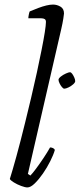

<svg xmlns="http://www.w3.org/2000/svg" viewBox="-20 -820 349 840"><path d="M100 0Q90 0 72.5 -6.5Q55 -13 40.5 -22Q26 -31 23 -37Q28 -54 35.5 -78.5Q43 -103 51.5 -135Q60 -167 70 -204.5Q80 -242 90 -284Q103 -337 116.5 -393.5Q130 -450 141.5 -503.5Q153 -557 162 -602Q171 -647 176 -679Q181 -711 181 -724Q181 -733 175.5 -736.5Q170 -740 160 -740H104Q104 -746 106 -756Q108 -766 110 -770Q129 -778 147.5 -785Q166 -792 182.5 -796Q199 -800 212 -800Q229 -800 244.5 -791Q260 -782 260 -761Q260 -758 257 -738.5Q254 -719 248 -693L102 -59L113 -52Q122 -61 138 -82.5Q154 -104 171 -129.5Q188 -155 199 -175Q206 -175 212 -172Q218 -169 220 -164Q214 -143 200 -115Q186 -87 168 -61Q150 -35 132 -17.5Q114 0 100 0ZM261 -432Q257 -432 251 -439Q245 -446 240.5 -455.5Q236 -465 236 -471Q236 -477 246 -485Q256 -493 268.5 -498.5Q281 -504 286 -504Q291 -504 296 -497Q301 -490 305 -481Q309 -472 309 -465Q309 -459 300 -451Q291 -443 279.5 -437.5Q268 -432 261 -432Z"/></svg>

Font: Texturina Medium 12pt Thin
Style: Italic
Weight: 250
Italic angle: -11°
Version: Version 1.002